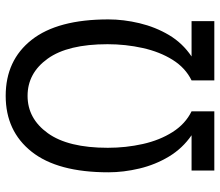

<svg xmlns="http://www.w3.org/2000/svg" viewBox="-68 -686 755 658"><g transform="rotate(-90 309.0 -357.5)"><path d="M53 0V-78H174Q129 -109 101 -155.5Q73 -202 60 -256.5Q47 -311 47 -363Q47 -537 117.5 -626Q188 -715 309 -715Q431 -715 501 -626Q571 -537 571 -363Q571 -311 558 -256.5Q545 -202 517.5 -155.5Q490 -109 444 -78H565V0H362V-78Q405 -99 432.5 -143Q460 -187 473 -245.5Q486 -304 486 -366Q486 -502 436.5 -571Q387 -640 309 -640Q231 -640 181 -570.5Q131 -501 131 -365Q131 -303 144 -245Q157 -187 185 -143Q213 -99 256 -78V0Z"/></g></svg>

Font: Fragment Mono
Style: Regular
Weight: 400
Monospace: yes
Designer: Wei Huang based on Nimbus Sans by URW Studio, based on Helvetica by Max Miedinger.
Foundry: Wei Huang
Version: Version 1.021; ttfautohint (v1.8.4.7-5d5b)